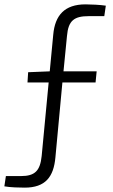

<svg xmlns="http://www.w3.org/2000/svg" viewBox="-72 -720 520 880"><path d="M406 -646 413 -694C388 -698 343 -700 320 -700C224 -700 180 -650 172 -561L156 -393L57 -389L54 -342H151L119 -5C112 63 88 87 24 87H-45L-52 134C-26 139 19 140 41 140C136 140 174 91 182 1L214 -342H366L371 -393H219L235 -555C241 -626 268 -646 335 -646Z"/></svg>

Font: SnT
Style: Regular
Weight: 300
Designer: Natanael Gama
Version: Version 1.001;PS 001.001;hotconv 1.0.70;makeotf.lib2.5.58329